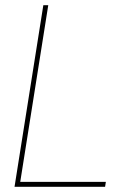

<svg xmlns="http://www.w3.org/2000/svg" viewBox="-20 -720 479 740"><path d="M36 0 147 -700H166L58 -19H388L385 0Z"/></svg>

Font: Georama Thin
Style: Italic
Weight: 100
Italic angle: -9°
Designer: Jean-Baptiste Levee
Foundry: Production Type
Version: Version 1.000